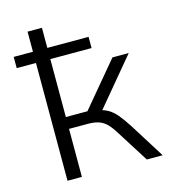

<svg xmlns="http://www.w3.org/2000/svg" viewBox="-106 -791 782 877"><g transform="rotate(-15 285.0 -352.5)"><path d="M105 0V-557H14V-610H105V-705H173V-610H368V-557H173V-283H275L449 -491H526L330 -256L314 -276Q345 -272 367 -260Q389 -248 408 -225.5Q427 -203 451 -166L555 0H480L386 -149Q369 -177 353 -194Q337 -211 316 -219Q295 -227 261 -227H173V0Z"/></g></svg>

Font: Nunito Sans 8pt Light
Style: Regular
Weight: 300
Version: Version 3.101;gftools[0.9.27]